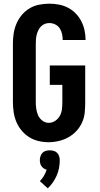

<svg xmlns="http://www.w3.org/2000/svg" viewBox="-20 -763 540 1041"><path d="M243 8Q215 8 188 1.5Q161 -5 138 -19.5Q115 -34 97 -55.5Q79 -77 68.5 -102.5Q58 -128 54 -155.5Q50 -183 50 -210V-525Q50 -553 54 -580.5Q58 -608 69 -634Q80 -660 98 -681.5Q116 -703 140 -717.5Q164 -732 192 -737.5Q220 -743 248 -743Q274 -743 300 -738Q326 -733 349 -721Q372 -709 390.5 -690Q409 -671 421 -647.5Q433 -624 438.5 -598Q444 -572 444 -546H320Q320 -562 316.5 -578.5Q313 -595 304 -609Q295 -623 279.5 -630.5Q264 -638 248 -638Q235 -638 223 -633.5Q211 -629 202 -619.5Q193 -610 187.5 -598.5Q182 -587 179 -575Q176 -563 175 -550Q174 -537 174 -525V-210Q174 -192 176.5 -173.5Q179 -155 186.5 -138Q194 -121 209.5 -109Q225 -97 244 -97Q263 -97 279.5 -108Q296 -119 305 -136Q314 -153 316 -172Q318 -191 318 -210V-303H250V-408H442V-210Q442 -182 439.5 -154Q437 -126 425.5 -100Q414 -74 394.5 -53Q375 -32 350.5 -18.5Q326 -5 298.5 1.5Q271 8 243 8ZM239 258 196 219Q209 206 218 190.5Q227 175 233 157Q224 155 217 150Q210 145 205 138Q200 131 198 122.5Q196 114 196 105Q196 95 199.5 84Q203 73 210.5 65.5Q218 58 228.5 55Q239 52 250 52Q261 52 271.5 55Q282 58 289.5 65.5Q297 73 300.5 84Q304 95 304 105Q304 127 300 148Q296 169 287.5 188.5Q279 208 267 225.5Q255 243 239 258Z"/></svg>

Font: Iosevka SS18 Extrabold
Style: Regular
Weight: 800
Monospace: yes
Designer: Belleve Invis
Foundry: Belleve Invis
Version: Version 25.1.1; ttfautohint (v1.8.4)